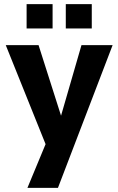

<svg xmlns="http://www.w3.org/2000/svg" viewBox="-20 -703 574 931"><path d="M8 0ZM201 -4 8 -484H167L276 -142L375 -484H526L261 208H113ZM109 -683H235V-565H109ZM299 -683H425V-565H299Z"/></svg>

Font: Play
Style: Bold
Weight: 700
Designer: Jonas Hecksher (Cyrillic expansion: Cyreal)
Foundry: Jonas Hecksher, Playtype, e-types AS
Version: Version 2.101; ttfautohint (v1.5.65-e2d9)